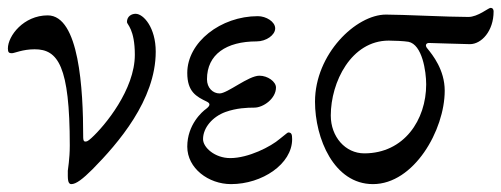

<svg xmlns="http://www.w3.org/2000/svg" viewBox="-25 -453 1272 487"><path d="M156 14C168 14 185 1 210 -24C274 -89 370 -199 370 -322C370 -383 339 -418 319 -418C309 -418 297 -412 297 -397C297 -391 317 -379 317 -314C317 -226 241 -134 207 -103C197 -94 195 -94 191 -94C186 -94 186 -102 186 -107C186 -226 176 -414 96 -414C35 -414 -5 -362 -5 -330C-5 -320 -2 -318 5 -318C12 -318 32 -328 63 -328C122 -328 152 -286 152 -84C152 -49 147 -23 147 -20C147 -1 146 14 156 14Z M561 14C640 14 716 -37 716 -100C716 -113 714 -117 706 -117C704 -117 697 -110 685 -101C662 -81 605 -52 559 -52C520 -52 490 -79 490 -100C490 -129 514 -157 547 -169C575 -179 602 -180 620 -180C643 -180 675 -203 675 -231C675 -246 654 -261 633 -261C605 -261 552 -216 532 -216C515 -216 500 -230 500 -252C500 -315 549 -348 626 -348C650 -348 673 -364 673 -381C673 -398 650 -412 629 -412C535 -412 450 -346 450 -268C450 -220 473 -208 500 -195C510 -190 507 -184 498 -177C488 -170 450 -137 450 -81C450 -26 504 14 561 14Z M921 14C1025 14 1103 -123 1103 -223C1103 -276 1072 -314 1059 -330C1052 -338 1056 -344 1063 -344C1070 -344 1153 -341 1167 -341C1196 -341 1227 -374 1227 -424C1227 -429 1225 -433 1219 -433C1214 -433 1187 -410 1163 -410C1111 -410 996 -416 954 -416C878 -416 774 -316 774 -195C774 -102 822 14 921 14ZM899 -64C851 -64 814 -106 814 -160C814 -245 866 -350 961 -350C974 -350 999 -349 1011 -347C1046 -340 1056 -272 1056 -239C1056 -149 1000 -64 899 -64Z"/></svg>

Font: Garamond-Math
Style: Regular
Weight: 400
Version: Version 2019-08-16